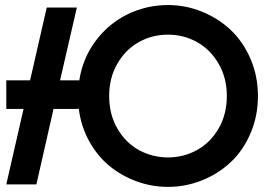

<svg xmlns="http://www.w3.org/2000/svg" viewBox="-20 -730 1056 760"><path d="M4.9 0 73.2 -298.8H4.9V-412.1H99.1L165 -700.2H284.2L217.8 -412.1H293.9Q307.6 -500.5 359.4 -569.1Q411.1 -637.7 485.8 -673.8Q560.5 -710 645 -710Q714.8 -710 779.5 -683.8Q844.2 -657.7 893.3 -611.3Q942.4 -564.9 971.7 -496.8Q1001 -428.7 1001 -350.1Q1001 -270.5 971.7 -202.4Q942.4 -134.3 893.3 -88.1Q844.2 -42 779.5 -16.1Q714.8 9.8 645 9.8Q580.6 9.8 520.5 -12.2Q460.4 -34.2 412.8 -73.5Q365.2 -112.8 333 -171.1Q300.8 -229.5 292 -298.8H191.9L124 0ZM412.1 -350.1Q412.1 -277.3 444.6 -221.2Q477.1 -165 529.8 -136Q582.5 -106.9 645 -106.9Q707 -106.9 759.8 -136Q812.5 -165 845.2 -221.2Q877.9 -277.3 877.9 -350.1Q877.9 -421.9 845.2 -478Q812.5 -534.2 759.8 -563.5Q707 -592.8 645 -592.8Q582.5 -592.8 529.8 -563.5Q477.1 -534.2 444.6 -478Q412.1 -421.9 412.1 -350.1Z"/></svg>

Font: Cakra Normal
Style: Regular
Weight: 400
Designer: Lucia Kollert, Vojtech Kollert
Foundry: OoM Type
Version: Version 1.000;Glyphs 3.1.1 (3148)